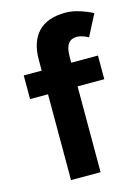

<svg xmlns="http://www.w3.org/2000/svg" viewBox="-111 -783 618 847"><g transform="rotate(-15 198.0 -360.0)"><path d="M274 -720Q302 -720 334.5 -710Q367 -700 396 -685L346 -588Q315 -604 294 -604Q267 -604 254 -585.5Q241 -567 241 -527V-500H363V-392H241V0H106V-392H24V-500H106V-549Q106 -632 148 -676Q190 -720 274 -720Z"/></g></svg>

Font: Oak Sans
Style: Bold
Weight: 700
Designer: Erik Kennedy, Walven
Foundry: Erik Kennedy, Walven
Version: Version 1.000